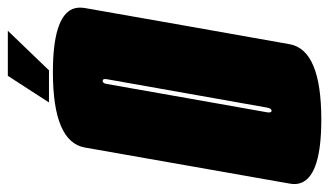

<svg xmlns="http://www.w3.org/2000/svg" viewBox="-229 -641 840 490"><g transform="rotate(-90 191.0 -396.0)"><path d="M131 4Q-9 4 -30 -46Q-36 -59.5 -32.5 -77Q-18.5 -158 13.5 -338Q45 -518 59.5 -599.5Q74 -681 252 -681Q391.5 -681 413 -631Q418.5 -617 415.5 -599.5Q401 -518 369.5 -338Q337.5 -158 323.2 -77Q309 4 131 4ZM153.5 -123Q159.5 -123 161.5 -135Q163.5 -147 197.5 -338Q232 -534 234 -544Q235 -551 232.5 -553Q231 -554 229.5 -554Q223.5 -554 221.8 -544Q220 -534 185.5 -338Q151.5 -147 149.5 -135Q148 -126 151 -123.5Q152 -123 153.5 -123ZM174.5 -691 242.5 -796H357.5L256.5 -691Z"/></g></svg>

Font: Anybody UltraCondensed Black
Style: Italic
Weight: 900
Width: 1
Italic angle: -10°
Designer: Tyler Finck
Foundry: Etcetera Type Company
Version: Version 1.010; ttfautohint (v1.8.3) -l 8 -r 50 -G 200 -x 14 